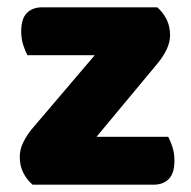

<svg xmlns="http://www.w3.org/2000/svg" viewBox="-20 -505 521 525"><path d="M69 0Q53 -14 43.5 -33Q34 -52 34 -76Q34 -96 43.5 -115.5Q53 -135 67 -152L239 -354H55Q49 -365 43.5 -382Q38 -399 38 -419Q38 -454 53.5 -469.5Q69 -485 95 -485H410Q426 -471 435.5 -452Q445 -433 445 -409Q445 -389 435.5 -369.5Q426 -350 412 -333L244 -131H440Q446 -120 451.5 -103Q457 -86 457 -66Q457 -31 441.5 -15.5Q426 0 400 0Z"/></svg>

Font: Baloo Chettan
Style: Regular
Weight: 400
Designer: Maithili Shingre and Ek Type
Foundry: Ek Type
Version: Version 1.443;PS 1.000;hotconv 16.6.51;makeotf.lib2.5.65220;